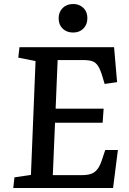

<svg xmlns="http://www.w3.org/2000/svg" viewBox="-20 -936 644 956"><path d="M157 -632 71 -649 77 -701H548L563 -527L501 -518L490 -555Q480 -589 468.5 -607Q457 -625 440 -631Q423 -637 394 -637H267L257 -395H496L491 -325H254L243 -64H387Q414 -64 432.5 -70Q451 -76 465 -93.5Q479 -111 490 -147L504 -189H567L543 0H46L52 -53L134 -65ZM272 -845Q272 -876 292 -896Q312 -916 344 -916Q365 -916 381 -907Q397 -898 406 -882.5Q415 -867 415 -845Q415 -814 395.5 -794Q376 -774 344 -774Q312 -774 292 -793.5Q272 -813 272 -845Z"/></svg>

Font: Literata Medium
Style: Italic
Weight: 500
Italic angle: -2°
Designer: Latin by Veronika Burian and Jose Scaglione. Greek by Irene Vlachou. Cyrillic by Vera Evstafieva
Foundry: TypeTogether
Version: Version 3.103;gftools[0.9.29]